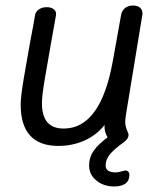

<svg xmlns="http://www.w3.org/2000/svg" viewBox="-20 -529 587 696"><path d="M436 -110Q434 -96 434 -91Q434 -73 438.5 -62Q443 -51 444 -48Q446 -44 446 -40Q446 -27 431 -15Q397 9 380 28.5Q363 48 363 71Q363 96 400 96Q407 96 419.5 92.5Q432 89 435 89Q441 89 445 93.5Q449 98 449 105Q449 126 434.5 136.5Q420 147 394 147Q356 147 329.5 125.5Q303 104 303 71Q303 41 320 17Q337 -7 370 -31Q359 -50 359 -68V-76Q330 -39 286 -19.5Q242 0 192 0Q55 0 55 -150Q55 -178 65.5 -241Q76 -304 88 -370Q104 -453 107 -474Q109 -487 121 -495Q133 -503 149 -503Q166 -503 175.5 -495Q185 -487 183 -474Q177 -439 171.5 -409.5Q166 -380 162 -356Q151 -295 141.5 -237.5Q132 -180 132 -156Q132 -109 151.5 -86Q171 -63 211 -63Q345 -63 389 -308L419 -475Q422 -491 433.5 -500Q445 -509 462 -509Q480 -509 489 -500Q498 -491 496 -475Z"/></svg>

Font: Mali
Style: Italic
Weight: 400
Italic angle: -10°
Version: Version 1.000; ttfautohint (v1.6)